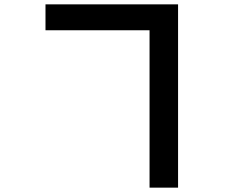

<svg xmlns="http://www.w3.org/2000/svg" viewBox="-20 -807 1040 882"><path d="M189 -668V-787H798V55H667V-668Z"/></svg>

Font: Farlight84_Sys_V01
Style: Bold
Weight: 700
Designer: Monotype Design Team, Nadine Chahine and Nizar Qandah
Foundry: Monotype Imaging Inc.
Version: Version 2.004;October 31, 2024;FontCreator 14.0.0.2814 64-bi